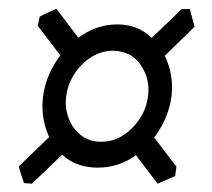

<svg xmlns="http://www.w3.org/2000/svg" viewBox="-20 -519 495 449"><path d="M245.6 -400.4Q217.3 -400.4 193.6 -385.5Q169.9 -370.6 154.1 -346.2Q138.2 -321.8 134.8 -293.5Q131.3 -268.1 140.1 -243.7Q148.9 -219.2 168.5 -203.4Q188 -187.5 216.3 -187.5Q244.6 -187.5 268.1 -202.6Q291.5 -217.8 307.1 -241.9Q322.8 -266.1 326.2 -293.9Q331.5 -333 309.8 -366Q288.1 -398.9 245.6 -400.4ZM80.6 -292.5Q86.4 -337.4 111.6 -376Q136.7 -414.6 174.1 -438.2Q211.4 -461.9 254.4 -461.9Q297.4 -461.9 327.6 -436.8Q357.9 -411.6 372.1 -372.8Q386.2 -334 380.9 -292.5Q375 -250.5 351.1 -212.6Q327.1 -174.8 290.3 -150.9Q253.4 -127 208.5 -127Q163.6 -127 133.3 -150.6Q103 -174.3 89.4 -212.2Q75.7 -250 80.6 -292.5ZM140.6 -225.1 152.3 -183.1 54.7 -89.4 36.1 -90.8Q33.2 -99.1 29.8 -109.4Q26.4 -119.6 23.9 -129.9L121.1 -223.6ZM177.7 -387.2 137.7 -367.7 68.4 -458.5 72.8 -480Q80.6 -484.4 91.3 -489.3Q102.1 -494.1 111.8 -498.5L179.7 -409.2ZM389.6 -107.4 348.6 -89.4 280.3 -179.2 284.7 -200.7Q292.5 -205.6 303 -210.9Q313.5 -216.3 322.8 -220.7L392.6 -129.4ZM423.8 -498 435.1 -456.5 338.4 -362.3 319.3 -363.8Q315.9 -372.1 312.5 -382.8Q309.1 -393.6 306.6 -403.3L404.8 -497.6Z"/></svg>

Font: Gentium Plus
Style: Bold Italic
Weight: 700
Italic angle: -8°
Designer: Victor Gaultney, Annie Olsen, Iska Routamaa, Becca Hirsbrunner
Foundry: SIL International
Version: Version 6.101